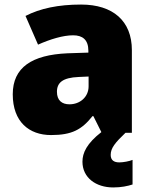

<svg xmlns="http://www.w3.org/2000/svg" viewBox="-20 -583 663 843"><path d="M466 97C466 67 486 43 531 0H559V-363C559 -491 476 -563 336 -563C236 -563 156 -546 92 -513L147 -387C201 -411 257 -428 301 -428C342 -428 368 -409 368 -360V-352L276 -349C120 -342 36 -287 36 -169C36 -48 108 10 204 10C296 10 339 -14 386 -73H390L425 -3C361 47 342 88 342 127C342 197 401 240 477 240C513 240 540 234 562 227V119C548 125 521 130 504 130C481 130 466 121 466 97ZM325 -245 369 -247V-204C369 -157 331 -125 285 -125C252 -125 230 -142 230 -180C230 -220 255 -242 325 -245Z"/></svg>

Font: Noto Sans Arabic UI Bk
Style: Regular
Weight: 900
Designer: Monotype Design Team, Nadine Chahine and Nizar Qandah
Foundry: Monotype Imaging Inc.
Version: Version 2.010